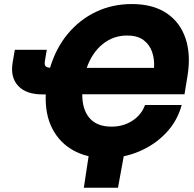

<svg xmlns="http://www.w3.org/2000/svg" viewBox="-20 -759 945 936"><path d="M496.1 11.7Q406.7 11.7 339.4 -24.9Q272 -61.5 235.6 -130.9Q199.2 -200.2 203.1 -298.8H186.5Q107.4 -298.8 68.6 -340.3Q29.8 -381.8 41.5 -453.6L52.2 -516.1H208L199.2 -463.4Q195.8 -444.8 201.4 -437.3Q207 -429.7 224.1 -428.7Q252.4 -523.9 310.1 -593.5Q367.7 -663.1 447.8 -701.2Q527.8 -739.3 622.6 -739.3Q725.1 -739.3 791.5 -695.1Q857.9 -650.9 884.5 -571.8Q911.1 -492.7 894 -388.7L879.4 -299.3H380.9Q380.9 -224.1 417 -182.9Q453.1 -141.6 523.9 -141.6Q580.6 -141.6 625 -170.2Q669.4 -198.7 687 -247.1H865.7Q844.7 -169.4 789.8 -111.3Q734.9 -53.2 658.4 -20.8Q582 11.7 496.1 11.7ZM402.8 -428.2H731Q733.9 -470.2 721.4 -506.1Q709 -542 679.2 -564Q649.4 -585.9 600.1 -585.9Q532.7 -585.9 481 -544.4Q429.2 -502.9 402.8 -428.2ZM388.7 156.2 417 -31.2H589.4L555.2 156.2Z"/></svg>

Font: Inter Display ExtraBold
Style: Italic
Weight: 800
Italic angle: -9.39999°
Designer: Rasmus Andersson
Foundry: rsms
Version: Version 4.000;git-a52131595